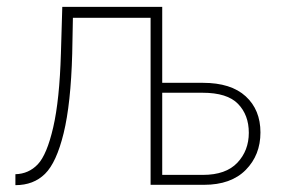

<svg xmlns="http://www.w3.org/2000/svg" viewBox="-20 -540 822 561"><path d="M25 1V-31Q64 -32 90.5 -60Q117 -88 135.5 -168Q154 -248 158 -384L162 -520H454V-298H573Q655 -298 698 -258.5Q741 -219 741 -153Q741 -87 698 -43.5Q655 0 576 0H420V-488H193L191 -383Q187 -237 166 -151Q145 -65 111.5 -32Q78 1 25 1ZM454 -29H573Q640 -29 673.5 -64.5Q707 -100 707 -152Q707 -204 675.5 -236.5Q644 -269 572 -269H454Z"/></svg>

Font: Raleway-v4020 ExtraLight
Style: Regular
Weight: 275
Designer: Matt McInerney, Pablo Impallari, Rodrigo Fuenzalida
Foundry: Matt McInerney, Pablo Impallari, Rodrigo Fuenzalida
Version: Version 4.020;PS 004.020;hotconv 1.0.88;makeotf.lib2.5.64775